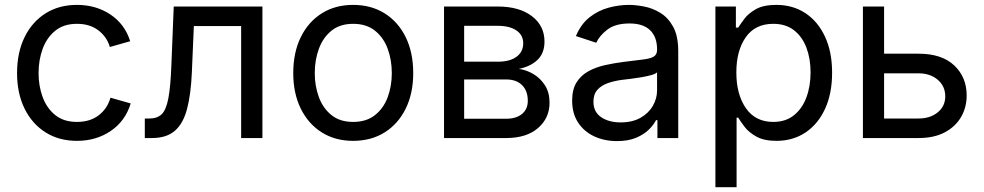

<svg xmlns="http://www.w3.org/2000/svg" viewBox="-20 -573 4083 797"><path d="M299.3 11.7Q225.1 11.7 169.2 -23.4Q113.3 -58.6 82 -122.1Q50.8 -185.5 50.8 -269.5Q50.8 -355 82 -418.7Q113.3 -482.4 169.2 -517.6Q225.1 -552.7 299.3 -552.7Q378.4 -552.7 438.2 -512.9Q498 -473.1 520.5 -401.9L436 -377.9Q423.8 -419.9 388.4 -447Q353 -474.1 299.3 -474.1Q244.6 -474.1 209.5 -445.6Q174.3 -417 157.2 -370.6Q140.1 -324.2 140.1 -269.5Q140.1 -215.8 157.2 -169.7Q174.3 -123.5 209.5 -95.2Q244.6 -66.9 299.3 -66.9Q354.5 -66.9 390.4 -95Q426.3 -123 438.5 -167.5L522.5 -143.6Q500.5 -70.8 439.9 -29.5Q379.4 11.7 299.3 11.7Z M581.1 0V-81.1H600.6Q632.3 -81.1 650.9 -98.6Q669.4 -116.2 678.7 -164.1Q688 -211.9 691.4 -302.7L701.2 -545.9H1069.3V0H981V-464.8H784.7L776.4 -272.5Q772.5 -182.1 756.6 -121.3Q740.7 -60.5 706.1 -30.3Q671.4 0 610.8 0Z M1445.8 11.7Q1371.6 11.7 1315.7 -23.4Q1259.8 -58.6 1228.5 -122.1Q1197.3 -185.5 1197.3 -269.5Q1197.3 -355 1228.5 -418.7Q1259.8 -482.4 1315.7 -517.6Q1371.6 -552.7 1445.8 -552.7Q1520.5 -552.7 1576.7 -517.6Q1632.8 -482.4 1664.1 -418.7Q1695.3 -355 1695.3 -269.5Q1695.3 -185.5 1664.1 -122.1Q1632.8 -58.6 1576.7 -23.4Q1520.5 11.7 1445.8 11.7ZM1445.8 -66.9Q1501 -66.9 1536.6 -95.2Q1572.3 -123.5 1589.4 -169.7Q1606.4 -215.8 1606.4 -269.5Q1606.4 -323.7 1589.4 -370.4Q1572.3 -417 1536.6 -445.6Q1501 -474.1 1445.8 -474.1Q1391.1 -474.1 1356 -445.6Q1320.8 -417 1303.7 -370.6Q1286.6 -324.2 1286.6 -269.5Q1286.6 -215.8 1303.7 -169.7Q1320.8 -123.5 1356 -95.2Q1391.1 -66.9 1445.8 -66.9Z M1823.2 0V-545.9H2046.4Q2135.3 -545.9 2187.7 -506.1Q2240.2 -466.3 2240.2 -400.4Q2240.2 -352.5 2211.4 -324.7Q2182.6 -296.9 2133.8 -287.1Q2165.5 -282.7 2194.6 -265.4Q2223.6 -248 2242.4 -218.5Q2261.2 -189 2261.2 -146.5Q2261.2 -83 2213.4 -41.5Q2165.5 0 2081.1 0ZM1906.7 -80.1H2081.1Q2123 -80.1 2147 -100.1Q2170.9 -120.1 2170.9 -154.3Q2170.9 -196.3 2147 -219.7Q2123 -243.2 2081.1 -243.2H1906.7ZM1906.7 -316.9H2046.9Q2096.2 -316.9 2124 -337.4Q2151.9 -357.9 2151.9 -393.1Q2151.9 -427.2 2123.8 -446.5Q2095.7 -465.8 2046.4 -465.8H1906.7Z M2541 12.7Q2489.3 12.7 2447 -6.8Q2404.8 -26.4 2379.9 -64Q2355 -101.6 2355 -155.3Q2355 -202.1 2373.5 -231.4Q2392.1 -260.7 2423.1 -277.6Q2454.1 -294.4 2491.7 -302.7Q2529.3 -311 2567.4 -315.9Q2616.2 -322.3 2647 -325.7Q2677.7 -329.1 2692.6 -337.4Q2707.5 -345.7 2707.5 -365.7V-368.7Q2707.5 -419.4 2678.7 -447.5Q2649.9 -475.6 2593.3 -475.6Q2534.2 -475.6 2501 -450Q2467.8 -424.3 2455.1 -395.5L2370.6 -423.3Q2391.6 -473.1 2427.2 -501.2Q2462.9 -529.3 2505.9 -541Q2548.8 -552.7 2590.8 -552.7Q2618.2 -552.7 2653.1 -546.1Q2688 -539.6 2720.5 -520Q2752.9 -500.5 2774.2 -462.2Q2795.4 -423.8 2795.4 -359.9V0H2709V-74.2H2703.1Q2693.8 -55.2 2673.3 -34.9Q2652.8 -14.6 2620.1 -1Q2587.4 12.7 2541 12.7ZM2556.2 -64.9Q2605 -64.9 2638.7 -84Q2672.4 -103 2689.9 -133.5Q2707.5 -164.1 2707.5 -197.3V-272.9Q2702.1 -266.6 2684.1 -261.5Q2666 -256.3 2642.8 -252.4Q2619.6 -248.5 2597.9 -245.8Q2576.2 -243.2 2563.5 -241.7Q2531.7 -237.8 2504.2 -228.3Q2476.6 -218.8 2460 -200.4Q2443.4 -182.1 2443.4 -150.9Q2443.4 -108.4 2475.3 -86.7Q2507.3 -64.9 2556.2 -64.9Z M2949.7 204.1V-545.9H3034.7V-458.5H3044.4Q3053.7 -473.1 3070.3 -495.4Q3086.9 -517.6 3118.2 -535.2Q3149.4 -552.7 3202.6 -552.7Q3271 -552.7 3323 -518.6Q3375 -484.4 3404.5 -421.1Q3434.1 -357.9 3434.1 -271.5Q3434.1 -184.6 3404.8 -121.1Q3375.5 -57.6 3323.5 -22.9Q3271.5 11.7 3203.1 11.7Q3151.4 11.7 3119.6 -6.1Q3087.9 -23.9 3070.8 -46.6Q3053.7 -69.3 3044.4 -84.5H3037.6V204.1ZM3189.9 -66.9Q3241.2 -66.9 3275.6 -94.5Q3310.1 -122.1 3327.4 -168.7Q3344.7 -215.3 3344.7 -272.5Q3344.7 -329.1 3327.6 -374.8Q3310.5 -420.4 3276.1 -447.3Q3241.7 -474.1 3189.9 -474.1Q3114.7 -474.1 3075.7 -418.5Q3036.6 -362.8 3036.6 -272.5Q3036.6 -181.2 3076.2 -124Q3115.7 -66.9 3189.9 -66.9Z M3649.9 -350.1H3793Q3889.6 -350.1 3941.2 -301.3Q3992.7 -252.4 3992.7 -176.8Q3992.7 -127.4 3969.5 -87.4Q3946.3 -47.4 3901.9 -23.7Q3857.4 0 3793 0H3562V-545.9H3649.9ZM3649.9 -268.6V-81.1H3793Q3841.3 -81.1 3872.6 -106.7Q3903.8 -132.3 3903.8 -172.9Q3903.8 -215.3 3872.6 -241.9Q3841.3 -268.6 3793 -268.6Z"/></svg>

Font: Inter-Regular
Style: Regular
Weight: 400
Designer: Rasmus Andersson
Foundry: rsms
Version: Version 4.000;git-a52131595